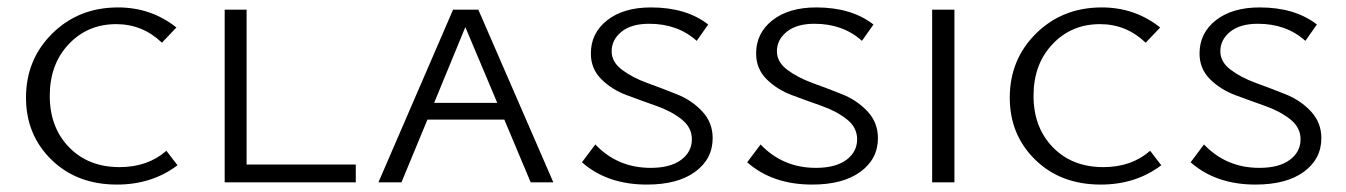

<svg xmlns="http://www.w3.org/2000/svg" viewBox="-20 -491 3625 517"><path d="M295 6Q187 6 118.5 -61Q50 -128 50 -228Q50 -331 121 -401Q192 -471 298 -471Q387 -471 455 -417L416 -376Q364 -426 293 -426Q216 -426 165 -372Q114 -318 114 -233Q114 -148 166 -94.5Q218 -41 302 -41Q378 -41 428 -85L458 -46Q389 6 295 6Z M644 -48H938V0H585V-465H644Z M1409 0 1338 -169H1131L1061 0H999L1200 -465H1268L1470 0ZM1149 -214H1319L1233 -418Z M1843 -116Q1843 -148 1815 -170Q1787 -192 1747 -206Q1707 -220 1667 -235Q1627 -250 1599 -278Q1571 -306 1571 -347Q1571 -402 1615 -436.5Q1659 -471 1733 -471Q1828 -471 1887 -425L1856 -381Q1805 -427 1728 -427Q1680 -427 1653.5 -405.5Q1627 -384 1627 -353Q1627 -324 1655 -303Q1683 -282 1723 -267.5Q1763 -253 1803 -237Q1843 -221 1871 -191Q1899 -161 1899 -119Q1899 -63 1852 -28.5Q1805 6 1722 6Q1615 6 1547 -54L1583 -102Q1643 -39 1732 -39Q1785 -39 1814 -60.5Q1843 -82 1843 -116Z M2288 -116Q2288 -148 2260 -170Q2232 -192 2192 -206Q2152 -220 2112 -235Q2072 -250 2044 -278Q2016 -306 2016 -347Q2016 -402 2060 -436.5Q2104 -471 2178 -471Q2273 -471 2332 -425L2301 -381Q2250 -427 2173 -427Q2125 -427 2098.5 -405.5Q2072 -384 2072 -353Q2072 -324 2100 -303Q2128 -282 2168 -267.5Q2208 -253 2248 -237Q2288 -221 2316 -191Q2344 -161 2344 -119Q2344 -63 2297 -28.5Q2250 6 2167 6Q2060 6 1992 -54L2028 -102Q2088 -39 2177 -39Q2230 -39 2259 -60.5Q2288 -82 2288 -116Z M2490 0V-465H2550V0Z M2944 6Q2836 6 2767.5 -61Q2699 -128 2699 -228Q2699 -331 2770 -401Q2841 -471 2947 -471Q3036 -471 3104 -417L3065 -376Q3013 -426 2942 -426Q2865 -426 2814 -372Q2763 -318 2763 -233Q2763 -148 2815 -94.5Q2867 -41 2951 -41Q3027 -41 3077 -85L3107 -46Q3038 6 2944 6Z M3482 -116Q3482 -148 3454 -170Q3426 -192 3386 -206Q3346 -220 3306 -235Q3266 -250 3238 -278Q3210 -306 3210 -347Q3210 -402 3254 -436.5Q3298 -471 3372 -471Q3467 -471 3526 -425L3495 -381Q3444 -427 3367 -427Q3319 -427 3292.5 -405.5Q3266 -384 3266 -353Q3266 -324 3294 -303Q3322 -282 3362 -267.5Q3402 -253 3442 -237Q3482 -221 3510 -191Q3538 -161 3538 -119Q3538 -63 3491 -28.5Q3444 6 3361 6Q3254 6 3186 -54L3222 -102Q3282 -39 3371 -39Q3424 -39 3453 -60.5Q3482 -82 3482 -116Z"/></svg>

Font: EauTestSC Semilight
Style: Regular
Weight: 300
Designer: Christian Thalmann (Catharsis Fonts)
Version: Version 0.001;PS 000.001;hotconv 1.0.88;makeotf.lib2.5.64775